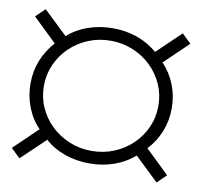

<svg xmlns="http://www.w3.org/2000/svg" viewBox="-62 -651 653 621"><g transform="rotate(10 265.0 -341.0)"><path d="M77.1 -340.8Q77.1 -303.2 91.8 -270.5Q106.4 -237.8 132.1 -213.1Q157.7 -188.5 191.9 -174.3Q226.1 -160.2 265.1 -160.2Q304.2 -160.2 338.4 -174.3Q372.6 -188.5 398.2 -213.1Q423.8 -237.8 438.5 -270.5Q453.1 -303.2 453.1 -340.8Q453.1 -378.4 438.5 -411.4Q423.8 -444.3 398.2 -469Q372.6 -493.7 338.4 -507.8Q304.2 -522 265.1 -522Q226.1 -522 191.9 -507.8Q157.7 -493.7 132.1 -469Q106.4 -444.3 91.8 -411.4Q77.1 -378.4 77.1 -340.8ZM40 -96.2 9.8 -125 87.9 -200.2Q61.5 -227.1 47.4 -263.7Q33.2 -300.3 33.2 -340.8Q33.2 -381.8 47.4 -417.2Q61.5 -452.6 87.9 -481.9L9.8 -557.1L40 -585.9L118.2 -511.2Q146.5 -536.6 184.6 -549.8Q222.7 -563 265.1 -563Q308.1 -563 345.5 -549.8Q382.8 -536.6 412.1 -511.2L490.2 -585.9L520 -557.1L441.9 -481.9Q468.3 -454.1 482.7 -418Q497.1 -381.8 497.1 -340.8Q497.1 -300.3 482.7 -264.2Q468.3 -228 441.9 -200.2L520 -125L490.2 -96.2L412.1 -170.9Q382.8 -145.5 345.5 -132.3Q308.1 -119.1 265.1 -119.1Q222.7 -119.1 184.6 -132.3Q146.5 -145.5 118.2 -170.9Z"/></g></svg>

Font: Chandrasa
Style: Regular
Weight: 400
Designer: R.S. Wihananto
Foundry: R.S. Wihananto
Version: Version 2.0.1